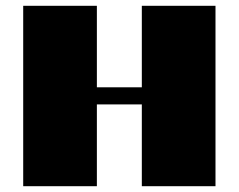

<svg xmlns="http://www.w3.org/2000/svg" viewBox="-20 -642 823 662"><path d="M469 -622H723V0H469V-282H314V0H60V-622H314V-341H469Z"/></svg>

Font: Sarpanch Black
Style: Regular
Weight: 900
Designer: Manushi Parikh (Devanagari and Latin), Jyotish Sonowal (Devanagari)
Foundry: Indian Type Foundry
Version: Version 2.004;PS 1.0;hotconv 1.0.78;makeotf.lib2.5.61930; tt